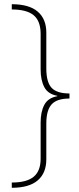

<svg xmlns="http://www.w3.org/2000/svg" viewBox="-20 -734 377 912"><path d="M36 133Q107 133 140 105.5Q173 78 173 20V-152Q173 -203 190.5 -236Q208 -269 252 -277V-279Q208 -287 190.5 -320Q173 -353 173 -404V-573Q173 -634 140 -661.5Q107 -689 36 -689V-714Q118 -714 159 -679Q200 -644 200 -579V-408Q200 -344 225 -317Q250 -290 310 -290V-266Q250 -266 225 -238Q200 -210 200 -148V23Q200 88 159 123Q118 158 36 158Z"/></svg>

Font: Noto Sans Khmer UI Thin
Style: Regular
Weight: 100
Designer: Danh Hong and the Monotype Design Team
Foundry: Monotype Imaging Inc.
Version: Version 2.002; ttfautohint (v1.8.4.7-5d5b)